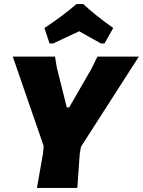

<svg xmlns="http://www.w3.org/2000/svg" viewBox="-20 -926 704 946"><path d="M224 -712 199 -788Q286 -845 357 -906H390Q449 -851 538 -788L495 -712H477Q459 -722 423.5 -742Q388 -762 370 -772Q347 -761 303 -740.5Q259 -720 242 -712ZM664 -647 379 -203 373 -170 361 0H162L192 -170L195 -207L43 -647H251L260 -593L309 -397H321L430 -586L460 -647Z"/></svg>

Font: Alegreya Sans Black
Style: Italic
Weight: 900
Italic angle: -7°
Designer: Juan Pablo del Peral
Foundry: Huerta Tipografica
Version: Version 2.007